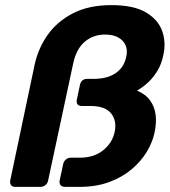

<svg xmlns="http://www.w3.org/2000/svg" viewBox="-20 -730 666 750"><path d="M39 0Q28 0 23 -7Q18 -14 20 -25L115 -476Q129 -541 166 -593.5Q203 -646 265 -678Q327 -710 415 -710Q503 -710 551 -681Q599 -652 614 -607.5Q629 -563 618 -515Q611 -480 595 -453.5Q579 -427 558.5 -408Q538 -389 515 -376Q549 -362 566.5 -337.5Q584 -313 588 -281Q592 -249 583 -209Q575 -173 553 -136.5Q531 -100 494.5 -69Q458 -38 407 -19Q356 0 289 0H235Q222 0 216.5 -7Q211 -14 213 -25L227 -90Q229 -100 238 -107.5Q247 -115 260 -114H292Q347 -114 383 -143Q419 -172 428 -215Q437 -258 414 -287Q391 -316 333 -316H300Q287 -316 282.5 -323Q278 -330 280 -340L292 -397Q294 -408 301 -415Q308 -422 322 -422H351Q402 -423 433.5 -445.5Q465 -468 473 -508Q482 -546 459 -570.5Q436 -595 390 -595Q344 -595 310.5 -566.5Q277 -538 265 -478L168 -25Q166 -14 157.5 -7Q149 0 138 0Z"/></svg>

Font: Rubik Light SemiBold
Style: Italic
Weight: 600
Italic angle: -12°
Version: Version 2.104